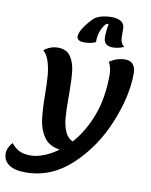

<svg xmlns="http://www.w3.org/2000/svg" viewBox="-189 -1113 1138 1446"><g transform="rotate(10 379.5 -390.5)"><path d="M782 -633Q782 -459 697 -252Q612 -45 458 98.5Q304 242 109 242Q24 242 -19.5 211.5Q-63 181 -63 127Q-63 103 -51.5 79.5Q-40 56 -24 41Q-2 72 32.5 91Q67 110 125 110Q169 110 223.5 89Q278 68 333 28Q251 17 212 -38.5Q173 -94 163 -169Q153 -244 152 -365Q151 -452 146.5 -506.5Q142 -561 127 -610Q112 -659 81 -688Q131 -726 187 -726Q252 -726 283 -682.5Q314 -639 322 -573Q330 -507 330 -402V-357Q330 -270 335 -212.5Q340 -155 359.5 -110.5Q379 -66 418 -49Q503 -143 554 -279.5Q605 -416 605 -591Q605 -647 582 -688Q640 -726 702 -726Q741 -726 761.5 -702Q782 -678 782 -633ZM544 -1023Q589 -1023 616.5 -1006.5Q644 -990 645 -955L646 -883Q647 -839 677 -818Q634 -799 593 -799Q558 -799 539.5 -814.5Q521 -830 521 -867Q521 -914 532 -966H514Q488 -938 474 -899Q460 -860 461 -817Q427 -799 375 -799Q345 -799 331 -808.5Q317 -818 317 -834Q317 -866 349 -911.5Q381 -957 418 -991Q469 -1023 544 -1023Z"/></g></svg>

Font: Lemonada SemiBold
Style: Regular
Weight: 600
Designer: Mohamed Gaber (Arabic) Eduardo Tunni (Latin)
Foundry: Kief Type Foundry
Version: Version 3.006